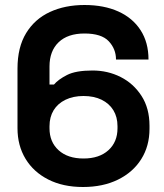

<svg xmlns="http://www.w3.org/2000/svg" viewBox="-20 -734 658 768"><path d="M312 14Q232 14 173 -16Q114 -46 82 -99Q50 -152 50 -221V-460Q50 -545 84.5 -601.5Q119 -658 179.5 -686Q240 -714 318 -714Q396 -714 453.5 -688Q511 -662 542.5 -613Q574 -564 574 -496H444Q444 -538 415 -569Q386 -600 318 -600Q251 -600 214.5 -565Q178 -530 178 -468V-396H196Q213 -416 248 -434Q283 -452 350 -452Q411 -452 462.5 -426Q514 -400 546 -350.5Q578 -301 578 -231V-219Q578 -150 545 -97.5Q512 -45 452 -15.5Q392 14 312 14ZM314 -100Q377 -100 413.5 -133Q450 -166 450 -221V-229Q450 -266 433.5 -293Q417 -320 386.5 -335Q356 -350 314 -350Q273 -350 242 -335Q211 -320 194.5 -293Q178 -266 178 -229V-221Q178 -166 214.5 -133Q251 -100 314 -100Z"/></svg>

Font: Space Grotesk Variable Light
Style: Regular
Weight: 300
Designer: Florian Karsten
Foundry: Florian Karsten
Version: Version 2.000